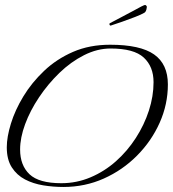

<svg xmlns="http://www.w3.org/2000/svg" viewBox="-20 -732 688 764"><path d="M232 12Q192 12 152 5.5Q112 -1 79.5 -18Q47 -35 27 -66Q7 -97 7 -146Q7 -187 23.5 -240.5Q40 -294 73 -348.5Q106 -403 155.5 -450Q205 -497 270.5 -525.5Q336 -554 418 -554Q538 -554 593 -515.5Q648 -477 648 -396Q648 -317 615.5 -244Q583 -171 525.5 -113Q468 -55 393 -21.5Q318 12 232 12ZM224 -3Q285 -3 340.5 -26.5Q396 -50 441.5 -90.5Q487 -131 520.5 -183Q554 -235 572.5 -292Q591 -349 591 -405Q591 -467 552 -503Q513 -539 420 -539Q367 -539 314.5 -512.5Q262 -486 216.5 -442Q171 -398 135.5 -345Q100 -292 80 -238Q60 -184 60 -137Q60 -74 97.5 -38.5Q135 -3 224 -3ZM420 -630Q414 -632 416 -639Q439 -651 462.5 -663.5Q486 -676 518 -693Q529 -699 542 -706Q555 -713 559 -712Q561 -711 563 -708.5Q565 -706 564 -702Q562 -685 554 -681Q542 -674 517.5 -664.5Q493 -655 466 -645.5Q439 -636 420 -630Z"/></svg>

Font: Italianno
Style: Regular
Weight: 400
Designer: Robert E. Leuschke
Foundry: Robert E. Leuschke
Version: Version 1.100; ttfautohint (v1.8.3)